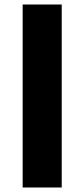

<svg xmlns="http://www.w3.org/2000/svg" viewBox="-20 -832 374 852"><path d="M80.6 0V-812H253.9V0Z"/></svg>

Font: HaufeMerriweatherSans
Style: Bold
Weight: 700
Designer: Eben Sorkin
Foundry: Eben Sorkin
Version: Version 1.56